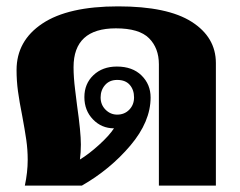

<svg xmlns="http://www.w3.org/2000/svg" viewBox="-20 -583 753 603"><path d="M67 -81Q67 -113 62.5 -144Q58 -175 50 -218Q41 -263 36.5 -296Q32 -329 32 -363Q32 -455 113 -509Q194 -563 351 -563Q506 -563 582 -514.5Q658 -466 658 -385V0H479V-381Q479 -432 448 -463Q417 -494 344 -494Q211 -494 211 -372Q211 -340 216 -300.5Q221 -261 222 -252Q234 -168 234 -129Q234 -105 231 -82Q259 -99 291 -128Q323 -157 338 -180Q299 -180 272 -208Q245 -236 245 -278Q245 -320 273.5 -347Q302 -374 347 -374Q396 -374 424.5 -346Q453 -318 453 -277Q453 -201 389.5 -126Q326 -51 237 0H58Q67 -42 67 -81ZM401 -277Q401 -301 387.5 -316.5Q374 -332 348 -332Q324 -332 310 -316Q296 -300 296 -277Q296 -254 311.5 -238.5Q327 -223 348 -223Q371 -223 386 -238.5Q401 -254 401 -277Z"/></svg>

Font: Taviraj Bold
Style: Regular
Weight: 700
Designer: Katatrad Team
Foundry: CadsonDemak
Version: Version 1.030